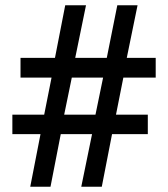

<svg xmlns="http://www.w3.org/2000/svg" viewBox="-20 -803 639 730"><path d="M95 -93H172L211 -293H330L289 -93H367L406 -293H542V-367H421L449 -508H572V-583H462L503 -783H426L386 -583H266L307 -783H228L189 -583H58V-508H176L148 -367H27V-293H134ZM224 -367 253 -508H372L343 -367Z"/></svg>

Font: Noto Sans Kannada UI SemiCondensed Medium
Style: Regular
Weight: 500
Width: 4
Designer: Jelle Bosma - Monotype Design Team
Foundry: Monotype Imaging Inc.
Version: Version 2.005